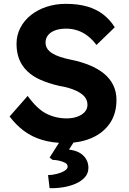

<svg xmlns="http://www.w3.org/2000/svg" viewBox="-20 -734 671 999"><path d="M30 -128 124 -235Q173 -167 221.5 -142.5Q270 -118 327 -118Q358 -118 382.5 -127Q407 -136 421 -151.5Q435 -167 435 -189Q435 -205 428 -218.5Q421 -232 408 -242.5Q395 -253 377 -261.5Q359 -270 337 -276.5Q315 -283 289 -287Q233 -300 191 -318.5Q149 -337 121 -364.5Q93 -392 79.5 -427Q66 -462 66 -506Q66 -551 86 -589.5Q106 -628 141.5 -656Q177 -684 223.5 -699Q270 -714 322 -714Q386 -714 434 -700Q482 -686 517.5 -658.5Q553 -631 577 -592L482 -500Q461 -528 436.5 -547Q412 -566 383.5 -575.5Q355 -585 325 -585Q292 -585 268 -576.5Q244 -568 230.5 -551.5Q217 -535 217 -513Q217 -495 226 -481Q235 -467 252 -456.5Q269 -446 293 -438Q317 -430 346 -424Q401 -413 445 -395Q489 -377 520.5 -351.5Q552 -326 569 -291.5Q586 -257 586 -214Q586 -143 552 -93Q518 -43 458 -16.5Q398 10 318 10Q253 10 199.5 -6Q146 -22 104.5 -53Q63 -84 30 -128ZM230 177Q251 177 275 171Q299 165 315.5 155Q332 145 332 133Q332 120 318.5 113Q305 106 287.5 102Q270 98 254 98L238 86L308 -24H383L339 44Q390 51 415 77Q440 103 440 139Q440 168 421.5 188.5Q403 209 373 222Q343 235 307.5 240.5Q272 246 238 245Z"/></svg>

Font: Mach SemiBold
Style: Regular
Weight: 600
Version: Version 1.002